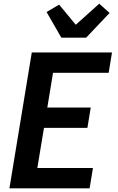

<svg xmlns="http://www.w3.org/2000/svg" viewBox="-20 -1019 640 1039"><path d="M31 0 152 -735H586L568 -625H267L236 -437H471L453 -327H218L182 -110H483L465 0ZM312 -815 232 -954 300 -994 390 -885 517 -999 573 -949 446 -815Z"/></svg>

Font: Iosevka Extrabold Extended
Style: Italic
Weight: 800
Width: 7
Italic angle: -9°
Monospace: yes
Designer: Belleve Invis
Foundry: Belleve Invis
Version: Version 32.5.0; ttfautohint (v1.8.4)